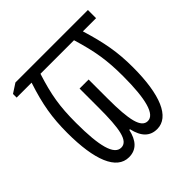

<svg xmlns="http://www.w3.org/2000/svg" viewBox="-149 -652 781 781"><g transform="rotate(-45 241.5 -261.0)"><path d="M466 -532H49L9 -506V-485H95C64 -391 53 -325 53 -238C53 -82 89 10 161 10C204 10 229 -18 240 -68H244C256 -15 282 10 323 10C393 10 431 -80 431 -238C431 -325 419 -390 390 -485H466ZM339 -485C367 -392 377 -333 377 -240C377 -108 358 -40 319 -40C281 -40 268 -96 268 -220V-330H216V-220C216 -100 206 -40 166 -40C125 -40 107 -107 107 -241C107 -337 117 -394 146 -485Z"/></g></svg>

Font: Noto Sans UI Condensed Light
Style: Regular
Weight: 300
Width: 3
Designer: Monotype Design Team
Foundry: Monotype Imaging Inc.
Version: Version 1.901